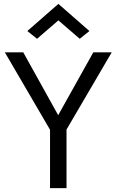

<svg xmlns="http://www.w3.org/2000/svg" viewBox="-20 -970 601 990"><path d="M281 -865 171 -770 121 -810 281 -950 441 -810 391 -770ZM461 -700H556L323 -302V0H238V-301L5 -700H100L280 -376Z"/></svg>

Font: Von Book
Style: Regular
Weight: 400
Version: Version 4.000; ttfautohint (v1.8.4.7-5d5b)